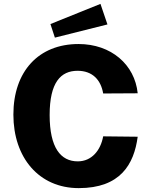

<svg xmlns="http://www.w3.org/2000/svg" viewBox="-20 -960 775 990"><path d="M498 -940 240 -836 263 -766 534 -834ZM385 -733C179 -733 49 -592 49 -369C49 -147 181 10 386 10C600 10 671 -112 690 -255L512 -257C499 -185 453 -128 381 -128C293 -128 236 -198 236 -367C236 -535 293 -595 380 -595C456 -595 500 -549 512 -478L690 -479C675 -627 553 -733 385 -733Z"/></svg>

Font: United Sans ExtraBold
Style: Regular
Weight: 800
Designer: Pablo Impallari, Rodrigo Fuenzalida (Modified by Dan O. Williams)
Version: Version 1.000;PS 001.000;hotconv 1.0.88;makeotf.lib2.5.64775